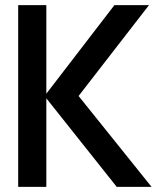

<svg xmlns="http://www.w3.org/2000/svg" viewBox="-20 -730 640 750"><path d="M51 0V-710H161V-364L427 -710H562L287 -355L572 0H436L161 -346V0Z"/></svg>

Font: Geist Mono SemiBold
Style: Regular
Weight: 600
Monospace: yes
Designer: Basement.studio, Andrés Briganti, Mateo Zaragoza
Foundry: Basement.studio, Vercel, Andrés Briganti, Guido Ferreyra, Mateo Zaragoza
Version: Version 1.500; ttfautohint (v1.8.4.7-5d5b)